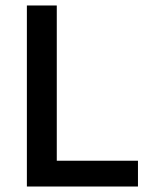

<svg xmlns="http://www.w3.org/2000/svg" viewBox="-20 -680 541 700"><path d="M78 0V-660H187V0ZM107 0V-94H483V0Z"/></svg>

Font: Bricolage Grotesque 24pt Medium
Style: Regular
Weight: 500
Designer: Mathieu Triay
Foundry: Atelier Triay
Version: Version 1.001;gftools[0.9.33.dev8+g029e19f]